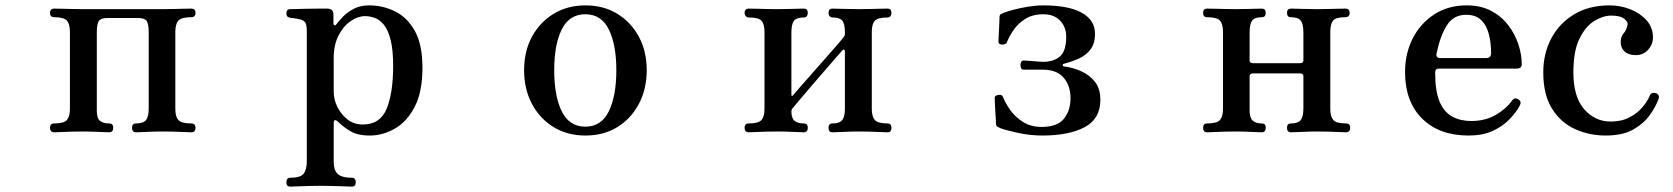

<svg xmlns="http://www.w3.org/2000/svg" viewBox="-20 -492 6222 714"><path d="M182 0Q166 0 166 -17Q166 -33 182 -33Q218 -33 229 -46Q240 -59 240 -87V-373Q240 -402 229 -415Q218 -428 182 -428Q166 -428 166 -444Q166 -460 182 -460Q189 -460 208 -459.5Q227 -459 250 -458.5Q273 -458 290 -458H582Q599 -458 622 -458.5Q645 -459 664.5 -459.5Q684 -460 691 -460Q707 -460 707 -444Q707 -428 691 -428Q654 -428 643 -415Q632 -402 632 -373V-87Q632 -59 643 -46Q654 -33 691 -33Q707 -33 707 -17Q707 0 691 0Q684 0 664.5 -1Q645 -2 622 -2.5Q599 -3 582 -3Q557 -3 527 -1.5Q497 0 486 0Q471 0 471 -17Q471 -33 486 -33Q513 -33 523 -45.5Q533 -58 533 -89V-371Q533 -403 525.5 -414Q518 -425 493 -425H380Q355 -425 347.5 -414Q340 -403 340 -371V-79Q340 -52 352 -42.5Q364 -33 386 -33Q401 -33 401 -17Q401 0 386 0Q376 0 346 -1.5Q316 -3 290 -3Q273 -3 250 -2.5Q227 -2 208 -1Q189 0 182 0Z M1060 202Q1045 202 1045 186Q1045 169 1060 169Q1097 169 1109 154Q1121 139 1121 106V-373Q1121 -400 1115 -408.5Q1109 -417 1095 -420Q1089 -422 1077 -423.5Q1065 -425 1059 -426Q1045 -428 1045 -442Q1045 -458 1060 -458Q1063 -458 1082 -458.5Q1101 -459 1125 -459.5Q1149 -460 1169.5 -460Q1190 -460 1196 -460Q1220 -460 1220 -438V-406Q1220 -399 1224 -398Q1228 -397 1232 -403Q1240 -414 1256 -430.5Q1272 -447 1296 -459.5Q1320 -472 1353 -472Q1404 -472 1449.5 -449.5Q1495 -427 1523 -376.5Q1551 -326 1551 -240Q1551 -151 1522.5 -95.5Q1494 -40 1449 -14Q1404 12 1355 12Q1309 12 1281.5 -5Q1254 -22 1235 -41Q1228 -47 1224.5 -44.5Q1221 -42 1221 -36V109Q1221 142 1236.5 155.5Q1252 169 1288 169Q1303 169 1303 186Q1303 202 1288 202Q1281 202 1259.5 201Q1238 200 1213 199.5Q1188 199 1171 199Q1154 199 1131 199.5Q1108 200 1088 201Q1068 202 1060 202ZM1329 -29Q1394 -29 1418 -88Q1442 -147 1442 -246Q1442 -307 1432.5 -344Q1423 -381 1407.5 -400Q1392 -419 1373.5 -425.5Q1355 -432 1337 -432Q1311 -432 1284 -413.5Q1257 -395 1239 -360Q1221 -325 1221 -277V-150Q1221 -122 1234.5 -94.5Q1248 -67 1272 -48Q1296 -29 1329 -29Z M2157 12Q2090 12 2038.5 -19.5Q1987 -51 1958 -106Q1929 -161 1929 -231Q1929 -301 1958 -355Q1987 -409 2038.5 -440.5Q2090 -472 2157 -472Q2225 -472 2276 -440.5Q2327 -409 2356 -355Q2385 -301 2385 -231Q2385 -161 2356 -106Q2327 -51 2276 -19.5Q2225 12 2157 12ZM2157 -21Q2216 -21 2244 -78Q2272 -135 2272 -231Q2272 -326 2244 -382.5Q2216 -439 2157 -439Q2097 -439 2069 -382.5Q2041 -326 2041 -231Q2041 -135 2069 -78Q2097 -21 2157 -21Z M2765 0Q2749 0 2749 -17Q2749 -33 2765 -33Q2801 -33 2812 -46Q2823 -59 2823 -87V-373Q2823 -402 2812 -414.5Q2801 -427 2765 -427Q2758 -427 2753.5 -432Q2749 -437 2749 -444Q2749 -460 2765 -460Q2772 -460 2791 -459.5Q2810 -459 2833 -458.5Q2856 -458 2873 -458Q2899 -458 2929 -459Q2959 -460 2969 -460Q2984 -460 2984 -444Q2984 -437 2980.5 -432Q2977 -427 2969 -427Q2943 -427 2933 -415Q2923 -403 2923 -371V-142Q2923 -129 2931 -140Q2934 -144 2952.5 -165Q2971 -186 2997 -215.5Q3023 -245 3049.5 -275Q3076 -305 3095 -327Q3114 -349 3118 -355Q3122 -359 3122 -365V-372Q3122 -404 3112 -415.5Q3102 -427 3076 -427Q3069 -427 3065 -432Q3061 -437 3061 -444Q3061 -460 3076 -460Q3087 -460 3117 -459Q3147 -458 3172 -458Q3189 -458 3211.5 -458.5Q3234 -459 3254 -459.5Q3274 -460 3281 -460Q3295 -460 3295 -444Q3295 -437 3291.5 -432Q3288 -427 3281 -427Q3244 -427 3233 -414.5Q3222 -402 3222 -373V-87Q3222 -59 3233 -46Q3244 -33 3281 -33Q3295 -33 3295 -17Q3295 0 3281 0Q3274 0 3254 -1Q3234 -2 3211.5 -2.5Q3189 -3 3172 -3Q3147 -3 3117 -1.5Q3087 0 3076 0Q3061 0 3061 -17Q3061 -33 3076 -33Q3102 -33 3112 -45.5Q3122 -58 3122 -89V-301Q3122 -306 3119 -307.5Q3116 -309 3112 -304Q3107 -299 3088.5 -277.5Q3070 -256 3044.5 -226.5Q3019 -197 2993.5 -167.5Q2968 -138 2950 -116.5Q2932 -95 2928 -90Q2923 -85 2923 -78Q2923 -53 2934.5 -43Q2946 -33 2969 -33Q2984 -33 2984 -17Q2984 0 2969 0Q2959 0 2929 -1.5Q2899 -3 2873 -3Q2856 -3 2833 -2.5Q2810 -2 2791 -1Q2772 0 2765 0Z M3857 12Q3810 12 3765 2Q3720 -8 3701 -15Q3694 -18 3689.5 -20.5Q3685 -23 3684 -31Q3684 -37 3683 -51.5Q3682 -66 3681 -83Q3680 -100 3679.5 -113Q3679 -126 3679 -128Q3679 -137 3693 -139Q3707 -141 3710 -131Q3718 -110 3736 -84Q3754 -58 3783.5 -39Q3813 -20 3853 -20Q3912 -20 3936.5 -50.5Q3961 -81 3961 -127Q3961 -173 3935.5 -203Q3910 -233 3858 -233H3786Q3775 -233 3775 -251Q3775 -257 3777.5 -262Q3780 -267 3787 -267Q3789 -267 3804 -266Q3819 -265 3836 -263.5Q3853 -262 3859 -262Q3898 -262 3921.5 -282Q3945 -302 3945 -356Q3945 -391 3922.5 -415Q3900 -439 3860 -439Q3820 -439 3792.5 -421.5Q3765 -404 3748.5 -379.5Q3732 -355 3724 -334Q3723 -330 3717 -328Q3711 -326 3706 -326Q3693 -327 3693 -337Q3693 -340 3694 -360Q3695 -380 3696 -401.5Q3697 -423 3697 -430Q3698 -438 3702.5 -440Q3707 -442 3714 -445Q3724 -449 3748 -455.5Q3772 -462 3802.5 -467Q3833 -472 3859 -472Q3954 -472 4003 -444.5Q4052 -417 4052 -367Q4052 -329 4034.5 -307Q4017 -285 3990.5 -273.5Q3964 -262 3937 -255Q3932 -254 3932 -250Q3932 -246 3937 -245Q3970 -241 4001 -227Q4032 -213 4052 -187.5Q4072 -162 4072 -121Q4072 -50 4013.5 -19Q3955 12 3857 12Z M4469 0Q4454 0 4454 -17Q4454 -33 4469 -33Q4506 -33 4517 -46Q4528 -59 4528 -87V-373Q4528 -402 4517 -415Q4506 -428 4469 -428Q4454 -428 4454 -444Q4454 -460 4469 -460Q4477 -460 4496.5 -459.5Q4516 -459 4538.5 -458.5Q4561 -458 4578 -458Q4604 -458 4633 -459Q4662 -460 4672 -460Q4687 -460 4687 -444Q4687 -428 4672 -428Q4646 -428 4636.5 -415.5Q4627 -403 4627 -371V-267Q4627 -257 4640 -257H4814Q4827 -257 4827 -267V-371Q4827 -403 4817 -415.5Q4807 -428 4781 -428Q4766 -428 4766 -444Q4766 -460 4781 -460Q4792 -460 4822 -459Q4852 -458 4877 -458Q4894 -458 4916 -458.5Q4938 -459 4957 -459.5Q4976 -460 4983 -460Q4999 -460 4999 -444Q4999 -428 4983 -428Q4947 -428 4937 -415Q4927 -402 4927 -373V-87Q4927 -59 4938 -46Q4949 -33 4985 -33Q5001 -33 5001 -17Q5001 0 4985 0Q4979 0 4959.5 -1Q4940 -2 4917 -2.5Q4894 -3 4877 -3Q4852 -3 4822 -1.5Q4792 0 4781 0Q4766 0 4766 -17Q4766 -33 4781 -33Q4807 -33 4817 -45.5Q4827 -58 4827 -89V-209Q4827 -219 4814 -219H4640Q4627 -219 4627 -209V-81Q4627 -55 4638 -44Q4649 -33 4672 -33Q4687 -33 4687 -17Q4687 0 4672 0Q4662 0 4633 -1.5Q4604 -3 4578 -3Q4561 -3 4538.5 -2.5Q4516 -2 4496.5 -1Q4477 0 4469 0Z M5441 12Q5332 12 5268.5 -51Q5205 -114 5205 -224Q5205 -293 5233.5 -349Q5262 -405 5313.5 -438.5Q5365 -472 5434 -472Q5487 -472 5525.5 -451.5Q5564 -431 5589 -398Q5614 -365 5626.5 -327Q5639 -289 5639 -253Q5639 -237 5620 -237H5331Q5317 -237 5317 -222Q5317 -153 5333.5 -114Q5350 -75 5380.5 -58.5Q5411 -42 5451 -42Q5503 -42 5542 -64.5Q5581 -87 5603 -118Q5613 -132 5627 -122Q5640 -114 5631 -98Q5616 -71 5591 -46Q5566 -21 5529.5 -4.5Q5493 12 5441 12ZM5337 -276H5506Q5525 -276 5525 -294Q5525 -333 5516.5 -365.5Q5508 -398 5488 -417.5Q5468 -437 5432 -437Q5385 -437 5360 -397Q5335 -357 5322 -292Q5319 -276 5337 -276Z M5951 12Q5890 12 5837 -12Q5784 -36 5751.5 -88Q5719 -140 5719 -223Q5719 -292 5748.5 -348.5Q5778 -405 5833.5 -438.5Q5889 -472 5965 -472Q6007 -472 6044 -457Q6081 -442 6104 -415.5Q6127 -389 6127 -353Q6127 -327 6109 -307Q6091 -287 6063 -287Q6036 -287 6021 -301Q6006 -315 6007 -338Q6008 -357 6018 -368Q6028 -379 6032 -398Q6036 -409 6021 -421.5Q6006 -434 5972 -434Q5942 -434 5909.5 -414.5Q5877 -395 5854 -349Q5831 -303 5831 -223Q5831 -132 5871 -86Q5911 -40 5970 -40Q6010 -40 6039.5 -55.5Q6069 -71 6088 -93.5Q6107 -116 6115 -136Q6121 -151 6139 -145Q6154 -139 6147 -122Q6137 -95 6115 -64Q6093 -33 6054 -10.5Q6015 12 5951 12Z"/></svg>

Font: Zen Old Mincho
Style: Bold
Weight: 700
Designer: Yoshimichi Ohira
Foundry: Positype
Version: Version 1.500